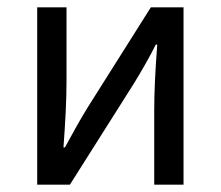

<svg xmlns="http://www.w3.org/2000/svg" viewBox="-20 -506 605 526"><path d="M81.9 0V-486H162.2V-284.1Q162.2 -244.7 160 -199.3Q157.7 -153.8 153.9 -102.1H157.9Q172.3 -128.8 189.5 -159.5Q206.8 -190.2 220.5 -212.2L393.3 -486H482.8V0H402.5V-201.9Q402.5 -240.6 404.6 -286.1Q406.8 -331.6 410.8 -383.9H406.8Q393.1 -356.3 375.8 -326.2Q358.6 -296.1 344.2 -273.1L171.4 0Z"/></svg>

Font: Source Sans Variable
Style: Regular
Weight: 200
Designer: Paul D. Hunt
Foundry: Adobe Systems Incorporated
Version: Version 3.006;hotconv 1.0.111;makeotfexe 2.5.65597